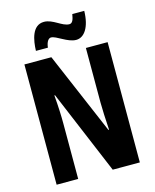

<svg xmlns="http://www.w3.org/2000/svg" viewBox="-133 -1011 888 1101"><g transform="rotate(-15 311.0 -461.0)"><path d="M148 -772H219C223 -808 237 -824 251 -824C283 -824 337 -773 388 -773C436 -773 473 -825 475 -922H404C399 -889 391 -870 373 -870C331 -870 288 -921 235 -921C164 -921 150 -834 148 -772ZM558 0V-714H429V-389C429 -348 432 -294 436 -227H432L224 -714H64V0H192V-331C192 -372 190 -428 184 -498H188L397 0Z"/></g></svg>

Font: Noto Sans Arabic UI XCn
Style: Bold
Weight: 700
Width: 2
Designer: Monotype Design Team, Nadine Chahine and Nizar Qandah
Foundry: Monotype Imaging Inc.
Version: Version 2.010